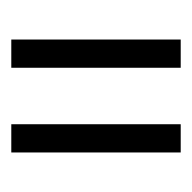

<svg xmlns="http://www.w3.org/2000/svg" viewBox="-20 -720 340 340"><g transform="rotate(90 150.0 -550.0)"><path d="M200 -400H250V-700H200ZM50 -400H100V-700H50Z"/></g></svg>

Font: LS-VG5000 Light
Style: Regular
Weight: 400
Designer: Justin Bihan, 2021
Foundry: Justin Bihan, 2021
Version: Version 1.000;Glyphs 3.1.2 (3151)